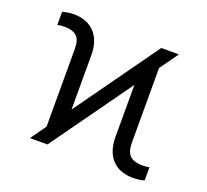

<svg xmlns="http://www.w3.org/2000/svg" viewBox="-102 -677 872 809"><g transform="rotate(20 334.0 -272.5)"><path d="M103.5 0 493.7 -545.9H572.8L182.1 0ZM152.8 -25.9V-414.1Q153.3 -458 135 -474.4Q116.7 -490.7 82 -490.7Q74.2 -490.7 65.4 -490Q56.6 -489.3 48.8 -487.8V-546.4Q59.1 -549.3 73.5 -551.5Q87.9 -553.7 99.6 -553.7Q128.9 -553.7 152.3 -544.7Q175.8 -535.6 192.6 -518.3Q209.5 -501 218.3 -475.3Q227.1 -449.7 227.1 -416.5V-92.8ZM568.4 9.3Q539.1 9.3 515.1 0.5Q491.2 -8.3 474.6 -25.9Q458 -43.5 449.2 -69.1Q440.4 -94.7 440.4 -127.4V-453.1L513.7 -520.5V-129.4Q514.2 -85.9 532.7 -69.8Q551.3 -53.7 585.9 -53.7Q593.3 -53.7 602.1 -54.2Q610.8 -54.7 618.7 -56.6V2Q608.9 5.9 594.5 7.6Q580.1 9.3 568.4 9.3Z"/></g></svg>

Font: Inter 20pt Light
Style: Regular
Weight: 300
Version: Version 4.001;git-66647c0bb